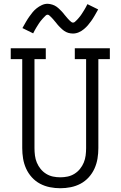

<svg xmlns="http://www.w3.org/2000/svg" viewBox="-20 -991 640 1019"><path d="M300 8Q272 8 244.5 2.5Q217 -3 192.5 -16Q168 -29 149 -50Q130 -71 118.5 -96.5Q107 -122 102.5 -149.5Q98 -177 98 -205V-677H37V-735H223V-677H163V-205Q163 -185 165.5 -165.5Q168 -146 175.5 -128Q183 -110 195.5 -94.5Q208 -79 225 -68.5Q242 -58 261 -54Q280 -50 300 -50Q320 -50 339 -54Q358 -58 375 -68.5Q392 -79 404.5 -94.5Q417 -110 424.5 -128Q432 -146 434.5 -165.5Q437 -185 437 -205V-677H377V-735H563V-677H502V-205Q502 -177 497.5 -149.5Q493 -122 481.5 -96.5Q470 -71 451 -50Q432 -29 407.5 -16Q383 -3 355.5 2.5Q328 8 300 8ZM367 -813Q361 -813 354.5 -814Q348 -815 342.5 -816.5Q337 -818 331 -821Q325 -824 320 -827.5Q315 -831 310.5 -835Q306 -839 301.5 -843.5Q297 -848 292.5 -852.5Q288 -857 284.5 -861.5Q281 -866 277 -871Q273 -876 268.5 -881Q264 -886 260 -891Q256 -896 252 -899.5Q248 -903 243 -908Q238 -913 233 -913Q227 -913 223 -909Q219 -905 213.5 -899.5Q208 -894 205.5 -891Q203 -888 200 -884.5Q197 -881 193.5 -876.5Q190 -872 186.5 -866.5Q183 -861 179.5 -855.5Q176 -850 172 -843.5Q168 -837 164 -829.5Q160 -822 156 -814L99 -842Q109 -860 118 -875.5Q127 -891 136 -903.5Q145 -916 153.5 -926.5Q162 -937 174.5 -947Q187 -957 202 -964Q217 -971 233 -971Q239 -971 245.5 -969.5Q252 -968 257.5 -966.5Q263 -965 269 -962Q275 -959 280 -955.5Q285 -952 289.5 -948Q294 -944 298.5 -939.5Q303 -935 307.5 -930.5Q312 -926 315.5 -921.5Q319 -917 323 -912Q327 -907 331.5 -902Q336 -897 340 -892Q344 -887 348 -883.5Q352 -880 357 -875.5Q362 -871 367 -871Q373 -871 377 -874.5Q381 -878 386.5 -883.5Q392 -889 394.5 -892Q397 -895 400 -898.5Q403 -902 406.5 -906.5Q410 -911 413.5 -916.5Q417 -922 420.5 -927.5Q424 -933 428 -939.5Q432 -946 436 -953.5Q440 -961 444 -969L501 -941Q491 -923 482 -907.5Q473 -892 464 -879.5Q455 -867 446.5 -857Q438 -847 425.5 -836.5Q413 -826 398 -819.5Q383 -813 367 -813Z"/></svg>

Font: Iosevka Etoile Light
Style: Regular
Weight: 300
Designer: Belleve Invis
Foundry: Belleve Invis
Version: Version 25.0.1; ttfautohint (v1.8.4)